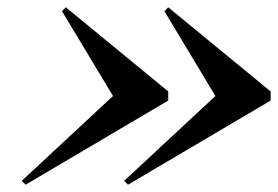

<svg xmlns="http://www.w3.org/2000/svg" viewBox="-20 -650 760 525"><path d="M289 -387.5 149.5 -619.5 160 -630 440 -400V-375L50 -145L39.5 -155.5ZM569 -387.5 429.5 -619.5 440 -630 720 -400V-375L330 -145L319.5 -155.5Z"/></svg>

Font: Bodoni* 11pt Medium
Style: Italic
Weight: 500
Italic angle: -13°
Version: Version 2.3